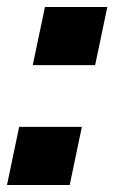

<svg xmlns="http://www.w3.org/2000/svg" viewBox="-35 -531 328 551"><path d="M59 -344H238L273 -511H94ZM-15 0H165L200 -167H20Z"/></svg>

Font: Geist ExtraBold
Style: Italic
Weight: 800
Italic angle: -12°
Designer: Basement.studio, Andrés Briganti, Mateo Zaragoza
Foundry: Basement.studio, Vercel, Andrés Briganti, Guido Ferreyra, Mateo Zaragoza
Version: Version 1.500